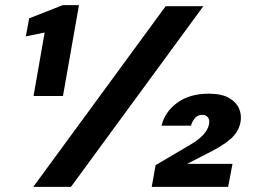

<svg xmlns="http://www.w3.org/2000/svg" viewBox="-20 -724 985 744"><path d="M110 -352 153 -598 80 -583 93 -653 223 -704H286L224 -352ZM109 0 622 -700H768L255 0ZM568 0 583 -84 717 -163Q748 -181 767 -201Q786 -221 790 -243Q793 -260 785.5 -269.5Q778 -279 764 -279Q748 -279 737 -268Q726 -257 720 -237H606Q619 -291 667 -326Q715 -361 789 -361Q838 -361 866.5 -345Q895 -329 906 -304Q917 -279 912 -251Q905 -213 873 -185Q841 -157 777 -126L705 -89H881L864 0Z"/></svg>

Font: DM Sans Black
Style: Italic
Weight: 900
Italic angle: -10°
Designer: Colophon Foundry, Jonny Pinhorn
Foundry: Colophon Foundry
Version: Version 4.004;gftools[0.9.30]